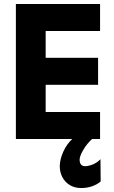

<svg xmlns="http://www.w3.org/2000/svg" viewBox="-20 -700 574 967"><path d="M60 0V-680H484V-544H210V-409H474V-273H210V-136H484V0ZM389 247Q355 247 330.5 231.5Q306 216 293.5 191Q281 166 281 138Q281 104 298.5 64.5Q316 25 348 -4H448Q417 24 399 55.5Q381 87 381 104Q381 120 388 128.5Q395 137 408 137Q424 137 445.5 129Q467 121 486 102L487 214Q468 230 443 238.5Q418 247 389 247Z"/></svg>

Font: Teachers
Style: Bold
Weight: 700
Designer: Alfredo Marco Pradil, Chank Diesel
Version: Version 1.001